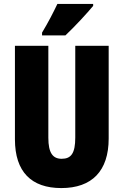

<svg xmlns="http://www.w3.org/2000/svg" viewBox="-20 -947 628 977"><path d="M454 -917V-927H272C251 -883 226 -834 194 -781V-767H313C363 -814 426 -883 454 -917ZM533 -242V-714H363V-247C363 -167 342 -139 294 -139C249 -139 226 -168 226 -246V-714H56V-238C56 -72 140 10 292 10C448 10 533 -77 533 -242Z"/></svg>

Font: Noto Sans Oriya ExtCond Blk
Style: Regular
Weight: 900
Width: 2
Designer: Amélie Bonet and Sol Matas
Foundry: Google LLC
Version: Version 2.006